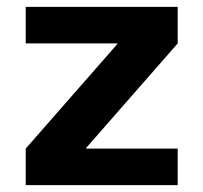

<svg xmlns="http://www.w3.org/2000/svg" viewBox="-20 -540 593 560"><path d="M55 0V-106.6L322.1 -411.4V-413.4H55V-520H498.3V-413.4L231.3 -108.6V-106.6H498.3V0Z"/></svg>

Font: M PLUS 2 Thin
Style: Regular
Weight: 100
Designer: Coji Morishita
Foundry: UNDERFOREST DESIGN
Version: Version 1.001